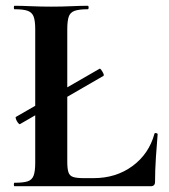

<svg xmlns="http://www.w3.org/2000/svg" viewBox="-20 -645 585 665"><path d="M49 -215Q47 -214 42.5 -219.5Q38 -225 35.5 -232Q33 -239 35 -240L325 -407Q327 -408 331 -402.5Q335 -397 338 -390.5Q341 -384 338 -382ZM213 -543V-85Q213 -61 217 -48.5Q221 -36 233.5 -32Q246 -28 270 -28H304Q382 -28 439 -70Q496 -112 515 -182Q516 -185 521 -184Q526 -183 526 -180Q523 -147 520 -100.5Q517 -54 517 -15Q517 0 502 0H30Q28 0 28 -6Q28 -12 30 -12Q61 -12 76 -17Q91 -22 96.5 -37Q102 -52 102 -81V-544Q102 -573 96.5 -587.5Q91 -602 76 -607.5Q61 -613 30 -613Q28 -613 28 -619Q28 -625 30 -625Q54 -625 87.5 -623.5Q121 -622 157 -622Q195 -622 227 -623.5Q259 -625 284 -625Q287 -625 287 -619Q287 -613 284 -613Q254 -613 238.5 -607.5Q223 -602 218 -587Q213 -572 213 -543Z"/></svg>

Font: Cormorant Infant Light
Style: Bold
Weight: 700
Version: Version 4.001